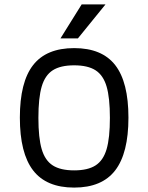

<svg xmlns="http://www.w3.org/2000/svg" viewBox="-20 -834 672 870"><path d="M70 -301Q70 -462 130 -539Q190 -616 316 -616Q442 -616 502 -539Q562 -462 562 -301Q562 -140 502 -62Q442 16 316 16Q190 16 130 -62Q70 -140 70 -301ZM478 -300Q478 -391 463 -442Q448 -493 413 -515.5Q378 -538 316 -538Q254 -538 219 -515.5Q184 -493 169 -442Q154 -391 154 -300Q154 -209 169 -158Q184 -107 219 -84.5Q254 -62 316 -62Q378 -62 413 -84.5Q448 -107 463 -158Q478 -209 478 -300ZM458 -814 333 -660H254L350 -814Z"/></svg>

Font: Farro Light
Style: Regular
Weight: 300
Designer: Aceler Chua
Foundry: Grayscale Limited
Version: Version 1.101